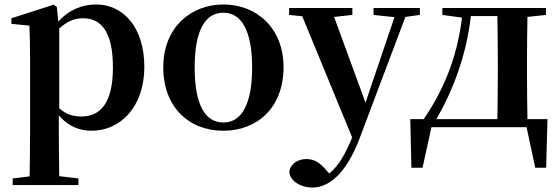

<svg xmlns="http://www.w3.org/2000/svg" viewBox="-20 -571 2513 862"><path d="M246 -443C288 -481 321 -489 353 -489C436 -489 487 -426 487 -268C487 -105 428 -48 346 -48C308 -48 277 -57 246 -85ZM235 -540 221 -550 31 -489V-464L112 -456C114 -408 115 -371 115 -306V16C115 77 114 149 113 221L37 230V260H332V230L246 220C245 148 244 76 244 16V-53C288 -2 339 16 391 16C523 16 628 -94 628 -271C628 -448 533 -551 412 -551C350 -551 290 -528 242 -474Z M983 16C1136 16 1253 -89 1253 -269C1253 -449 1128 -551 983 -551C837 -551 713 -448 713 -269C713 -90 828 16 983 16ZM983 -21C900 -21 854 -102 854 -268C854 -433 900 -514 983 -514C1064 -514 1112 -433 1112 -268C1112 -102 1064 -21 983 -21Z M1865 -535H1657V-504L1751 -494L1621 -110L1480 -495L1562 -504V-535H1278V-504L1337 -498L1561 46C1531 120 1501 173 1458 208L1444 192C1418 162 1393 143 1356 143C1321 143 1285 161 1279 199C1280 241 1330 271 1383 271C1451 271 1532 216 1595 49L1800 -495L1865 -504Z M1939 -36C2012 -161 2074 -321 2094 -499H2213C2214 -442 2215 -357 2215 -300V-235C2215 -178 2214 -93 2213 -36ZM2348 -36C2347 -93 2346 -178 2346 -235V-300C2346 -356 2347 -438 2348 -495L2431 -504V-535H1966V-504L2054 -492C2033 -309 1966 -157 1882 -36H1822L1827 182H1877L1917 0H2344L2383 182H2432L2438 -36Z"/></svg>

Font: Noto Serif CJK JP
Style: Bold
Weight: 700
Designer: Ryoko NISHIZUKA 西塚涼子 (kana & ideographs); Frank Grießhammer (Latin, Greek & Cyrillic); Wenlong ZHANG 张文龙 (bopomofo); San
Foundry: Adobe Systems Incorporated
Version: Version 1.000;PS 1;hotconv 16.6.53;makeotf.lib2.5.65590